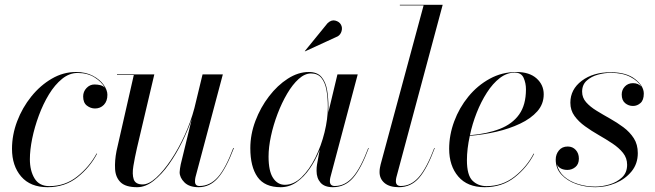

<svg xmlns="http://www.w3.org/2000/svg" viewBox="-20 -770 2728 800"><path d="M384.5 -129.5Q355 -73 302.8 -31.5Q250.5 10 178.5 10Q106.5 10 68.2 -34.5Q30 -79 30 -150Q30 -208 51.5 -264.8Q73 -321.5 110.5 -368Q148 -414.5 195.8 -442.2Q243.5 -470 296.5 -470Q337.5 -470 367 -454.2Q396.5 -438.5 412 -416.5Q427.5 -394.5 427.5 -375Q427.5 -348.5 412.8 -333.2Q398 -318 376 -318Q357.5 -318 342 -330Q326.5 -342 326.5 -368Q326.5 -388.5 340.5 -403.2Q354.5 -418 373.5 -418Q386.5 -418 397.8 -415.2Q409 -412.5 416.5 -405Q404 -428.5 374.5 -447.2Q345 -466 303 -466Q269 -466 238.8 -441.5Q208.5 -417 184 -376.8Q159.5 -336.5 141.8 -288.5Q124 -240.5 114.2 -192.8Q104.5 -145 104.5 -106.5Q104.5 -58.5 124 -26.5Q143.5 5.5 185.5 5.5Q251.5 5.5 302 -34.8Q352.5 -75 382.5 -130.5Z M623 -460 550.5 -152.5Q541.5 -113 535.8 -78.5Q530 -44 537.2 -22.8Q544.5 -1.5 574.5 -1.5Q600 -1.5 630.8 -29.5Q661.5 -57.5 692.5 -103.8Q723.5 -150 749.2 -206.2Q775 -262.5 790 -319.5L824 -460H908.5L794.5 -32Q792.5 -24 792.5 -14Q792.5 5 811 5Q855 5 887.8 -32Q920.5 -69 952 -153.5L954.5 -153Q922 -67 888.2 -28.5Q854.5 10 807.5 10Q768.5 10 748.5 -10Q728.5 -30 728.5 -52.5Q728.5 -58.5 730 -67.8Q731.5 -77 733 -85L779 -274Q763 -227.5 738.5 -177.8Q714 -128 683.8 -85.5Q653.5 -43 619.8 -16.5Q586 10 551.5 10Q503.5 10 482.5 -10.5Q461.5 -31 459.5 -65.5Q457.5 -100 465.5 -141L537.5 -457.5H467.5V-460Z M1387 -618.5 1251 -556 1250 -557 1344.5 -673Q1360.5 -688.5 1377 -684.2Q1393.5 -680 1400.5 -667.5Q1407.5 -655 1403.2 -640.2Q1399 -625.5 1387 -618.5ZM1348.5 -324Q1348.5 -312.5 1348 -300.5L1348.5 -303.5L1386 -460H1470.5L1356.5 -31Q1354.5 -23.5 1354.5 -15Q1354.5 5 1375 5Q1417.5 5 1450 -32Q1482.5 -69 1514.5 -153.5L1516.5 -153Q1484.5 -67 1450.8 -28.5Q1417 10 1367 10Q1332 10 1315.5 -9Q1299 -28 1299 -58Q1299 -74 1301 -85L1312 -145.5Q1295 -103 1270.8 -67.8Q1246.5 -32.5 1216 -11.2Q1185.5 10 1149.5 10Q1082.5 10 1052.8 -32.8Q1023 -75.5 1023 -152.5Q1023 -210 1044.2 -266.2Q1065.5 -322.5 1100.8 -368.5Q1136 -414.5 1179.2 -442.2Q1222.5 -470 1266.5 -470Q1302.5 -470 1320 -448.8Q1337.5 -427.5 1343 -394Q1348.5 -360.5 1348.5 -324ZM1346 -324Q1346 -363 1340.2 -394.8Q1334.5 -426.5 1319.2 -445.2Q1304 -464 1276 -464Q1250 -464 1224.5 -441Q1199 -418 1176.5 -379.8Q1154 -341.5 1136.5 -295.5Q1119 -249.5 1109 -203Q1099 -156.5 1099 -117.5Q1099 -57 1117.8 -28.5Q1136.5 0 1167 0Q1204 0 1236.5 -31.5Q1269 -63 1293.8 -112.8Q1318.5 -162.5 1332.2 -218.5Q1346 -274.5 1346 -324Z M1791.5 -153Q1759.5 -67 1725.8 -28.5Q1692 10 1642 10Q1603 10 1582.2 -7.5Q1561.5 -25 1561.5 -53Q1561.5 -63 1563 -70.8Q1564.5 -78.5 1566 -85L1745 -747.5H1646V-750H1824.5L1631.5 -31Q1629.5 -23.5 1629.5 -15Q1629.5 5 1650 5Q1692.5 5 1725 -32Q1757.5 -69 1789.5 -153.5Z M1925.5 -102.5Q1925.5 -40 1948.8 -17.2Q1972 5.5 2007 5.5Q2073 5.5 2123.5 -34Q2174 -73.5 2203.5 -130L2205.5 -129Q2176.5 -72 2124.2 -31Q2072 10 1999.5 10Q1927.5 10 1889.5 -34.5Q1851.5 -79 1851.5 -150Q1851.5 -207.5 1872.5 -264.2Q1893.5 -321 1931.5 -367.5Q1969.5 -414 2020.8 -442Q2072 -470 2132 -470Q2186 -470 2215.8 -443.2Q2245.5 -416.5 2245.5 -377Q2245.5 -336.5 2218.8 -306.2Q2192 -276 2147.2 -254.8Q2102.5 -233.5 2047.8 -221Q1993 -208.5 1937.5 -204Q1925.5 -149 1925.5 -102.5ZM2125 -467.5Q2092 -467.5 2062.5 -444.8Q2033 -422 2008.8 -384.2Q1984.5 -346.5 1966.2 -300.2Q1948 -254 1938 -206.5Q2010 -212.5 2062.5 -233Q2115 -253.5 2143.2 -293.2Q2171.5 -333 2171.5 -398Q2171.5 -423.5 2161.8 -445.5Q2152 -467.5 2125 -467.5Z M2637.5 -132Q2637.5 -87.5 2611.5 -55.8Q2585.5 -24 2545 -7Q2504.5 10 2461 10Q2419 10 2381.2 -3.2Q2343.5 -16.5 2319.5 -42.2Q2295.5 -68 2295.5 -105Q2295.5 -127 2308.8 -143.2Q2322 -159.5 2345.5 -159.5Q2366 -159.5 2379 -145.2Q2392 -131 2392 -109Q2392 -86 2377.5 -74Q2363 -62 2344 -62Q2329.5 -62 2318 -67.5Q2306.5 -73 2300.5 -85Q2307.5 -54.5 2331.2 -34Q2355 -13.5 2389.2 -3Q2423.5 7.5 2460.5 7.5Q2488.5 7.5 2519.2 -1.5Q2550 -10.5 2571.5 -30.5Q2593 -50.5 2593 -83.5Q2593 -111.5 2576 -132.8Q2559 -154 2532 -172Q2505 -190 2474.8 -207.2Q2444.5 -224.5 2417.8 -243.8Q2391 -263 2373.8 -286.8Q2356.5 -310.5 2356.5 -342Q2356.5 -397.5 2403.8 -433.2Q2451 -469 2524.5 -469Q2590.5 -469 2626.5 -440.2Q2662.5 -411.5 2662.5 -380Q2662.5 -353 2648.8 -340.8Q2635 -328.5 2617.5 -328.5Q2599 -328.5 2584.8 -340.2Q2570.5 -352 2570.5 -376.5Q2570.5 -396 2583.8 -409.8Q2597 -423.5 2617.5 -423.5Q2639.5 -423.5 2651.5 -409.5Q2639 -432.5 2606.5 -449.5Q2574 -466.5 2524.5 -466.5Q2499 -466.5 2471.5 -459Q2444 -451.5 2424.8 -434.2Q2405.5 -417 2405.5 -388Q2405.5 -363 2422.2 -344Q2439 -325 2465.5 -308.8Q2492 -292.5 2521.5 -276Q2551 -259.5 2577.5 -239.8Q2604 -220 2620.8 -194Q2637.5 -168 2637.5 -132Z"/></svg>

Font: Bodoni* 72pt
Style: Italic
Weight: 400
Italic angle: -13°
Version: Version 2.3